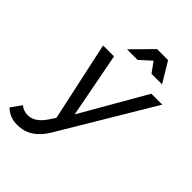

<svg xmlns="http://www.w3.org/2000/svg" viewBox="-355 -872 1193 1193"><g transform="rotate(45 241.5 -276.0)"><path d="M571 -529 208 79Q137 198 24 198Q-11 198 -37.5 187.5Q-64 177 -88 155L-39 86Q-11 109 26 109Q86 109 135 38L164 -6L51 -529H147L229 -101L475 -529ZM481 -617H388L340 -684L266 -617H173L304 -750H401Z"/></g></svg>

Font: Gontserrat
Style: Italic
Weight: 400
Italic angle: -11.3°
Designer: Julieta Ulanovsky
Foundry: Julieta Ulanovsky
Version: Version 6.001